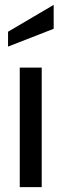

<svg xmlns="http://www.w3.org/2000/svg" viewBox="-20 -767 252 787"><path d="M61 0V-490H151V0ZM13 -576V-637L200 -747V-649Z"/></svg>

Font: Cabin Resolve
Style: Regular-Resolve
Weight: 400
Designer: Pablo Impallari
Foundry: Pablo Impallari. http://www.impallari.com Igino Marini. http://www.ikern.com
Version: Version 3.001